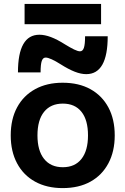

<svg xmlns="http://www.w3.org/2000/svg" viewBox="-20 -954 643 984"><path d="M301 10Q220 10 160 -23Q100 -56 67.5 -117Q35 -178 35 -260Q35 -343 67.5 -403.5Q100 -464 160 -497Q220 -530 301 -530Q384 -530 443.5 -497Q503 -464 535.5 -403.5Q568 -343 568 -260Q568 -178 535.5 -117Q503 -56 443.5 -23Q384 10 301 10ZM302 -97Q364 -97 397.5 -139.5Q431 -182 431 -260Q431 -339 397.5 -381Q364 -423 302 -423Q240 -423 206 -381Q172 -339 172 -260Q172 -182 206 -139.5Q240 -97 302 -97ZM422 -574Q395 -574 363 -586.5Q331 -599 290 -625Q265 -641 245 -650Q225 -659 214 -659Q200 -659 194 -641.5Q188 -624 188 -583H72Q72 -776 182 -776Q209 -776 241 -764Q273 -752 314 -726Q340 -710 359.5 -700.5Q379 -691 390 -691Q404 -691 410 -709Q416 -727 416 -768H532Q532 -574 422 -574ZM106 -830V-934H498V-830Z"/></svg>

Font: M PLUS 2
Style: Bold
Weight: 700
Designer: Coji Morishita
Foundry: UNDERFOREST DESIGN
Version: Version 1.001